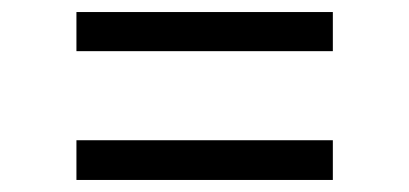

<svg xmlns="http://www.w3.org/2000/svg" viewBox="-20 -503 680 319"><path d="M533 -418H107V-483H533ZM533 -204H107V-270H533Z"/></svg>

Font: Open Sauce One Light
Style: Regular
Weight: 300
Designer: Alfredo Marco Pradil
Foundry: Creative Sauce Fz LLC
Version: Version 1.477